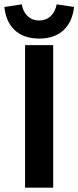

<svg xmlns="http://www.w3.org/2000/svg" viewBox="-34 -861 360 881"><path d="M81 0H210V-654H81ZM-14 -829C-5 -742 47 -684 146 -684C244 -684 296 -742 306 -829L226 -841C218 -798 190 -767 146 -767C101 -767 73 -798 66 -841Z"/></svg>

Font: Source Sans Pro SemBd
Style: Regular
Weight: 700
Designer: Paul D. Hunt
Foundry: Adobe Systems Incorporated
Version: Version 2.020;PS 2.0;hotconv 1.0.86;makeotf.lib2.5.63406